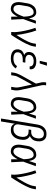

<svg xmlns="http://www.w3.org/2000/svg" viewBox="1496 -2288 1007 4040"><g transform="rotate(90 2000.0 -268.5)"><path d="M172 8Q145 8 119.5 1Q94 -6 74.5 -22.5Q55 -39 44 -62Q33 -85 28 -110.5Q23 -136 24 -163Q25 -190 30 -218L50 -338Q53 -361 60.5 -384.5Q68 -408 80 -430Q92 -452 109.5 -471.5Q127 -491 148.5 -504Q170 -517 194.5 -522.5Q219 -528 242 -528Q271 -528 294.5 -513.5Q318 -499 332.5 -476.5Q347 -454 355 -427.5Q363 -401 368 -374Q380 -411 392 -447.5Q404 -484 416 -520H478Q454 -453 430.5 -386.5Q407 -320 382 -254Q385 -191 387.5 -127Q390 -63 394 0H332Q331 -34 331.5 -68.5Q332 -103 332 -138Q319 -113 304 -88Q289 -63 270 -41.5Q251 -20 225 -6Q199 8 172 8ZM172 -47Q194 -47 214.5 -61.5Q235 -76 250 -95Q265 -114 276 -135Q287 -156 296.5 -177Q306 -198 314.5 -220Q323 -242 331 -263Q330 -285 328.5 -306Q327 -327 324.5 -348Q322 -369 317 -389Q312 -409 304 -427.5Q296 -446 280 -459.5Q264 -473 242 -473Q225 -473 207.5 -468Q190 -463 175.5 -452Q161 -441 149.5 -426.5Q138 -412 130 -396Q122 -380 117.5 -363Q113 -346 110 -329L90 -209Q87 -190 85.5 -172Q84 -154 86 -136.5Q88 -119 93.5 -102.5Q99 -86 110 -73Q121 -60 137.5 -53.5Q154 -47 172 -47Z M653 0Q658 -34 657 -67Q656 -100 652.5 -132.5Q649 -165 644 -197.5Q639 -230 632.5 -261.5Q626 -293 619 -324.5Q612 -356 603.5 -387Q595 -418 585.5 -448.5Q576 -479 565 -509L622 -528Q641 -478 655 -426.5Q669 -375 680.5 -322.5Q692 -270 702 -216.5Q712 -163 716 -109Q734 -137 752 -166Q770 -195 787 -224.5Q804 -254 820.5 -283.5Q837 -313 851 -343.5Q865 -374 876.5 -405Q888 -436 893 -468L902 -520H964L955 -468Q948 -426 931.5 -385.5Q915 -345 895.5 -305.5Q876 -266 854.5 -227.5Q833 -189 810 -150.5Q787 -112 763 -74.5Q739 -37 715 0Z M1212 8Q1186 8 1160.5 5Q1135 2 1112 -6.5Q1089 -15 1069 -29Q1049 -43 1036.5 -63.5Q1024 -84 1020 -109.5Q1016 -135 1020 -161Q1024 -181 1033.5 -200.5Q1043 -220 1060 -234.5Q1077 -249 1096.5 -258.5Q1116 -268 1136 -273Q1119 -281 1105.5 -293.5Q1092 -306 1084 -323Q1076 -340 1074 -359.5Q1072 -379 1076 -399Q1079 -419 1088.5 -439Q1098 -459 1113.5 -474.5Q1129 -490 1148 -500.5Q1167 -511 1187 -517.5Q1207 -524 1227.5 -526Q1248 -528 1269 -528Q1290 -528 1311.5 -526Q1333 -524 1352.5 -517.5Q1372 -511 1390 -500.5Q1408 -490 1420 -474Q1432 -458 1436.5 -437.5Q1441 -417 1437 -395L1436 -389H1375L1376 -392Q1379 -412 1370 -429.5Q1361 -447 1344.5 -456.5Q1328 -466 1308.5 -469.5Q1289 -473 1269 -473Q1255 -473 1241.5 -471.5Q1228 -470 1214 -466.5Q1200 -463 1186.5 -456.5Q1173 -450 1162.5 -440Q1152 -430 1145 -416.5Q1138 -403 1136 -390Q1134 -375 1135.5 -361Q1137 -347 1145 -336Q1153 -325 1164 -317.5Q1175 -310 1188 -305.5Q1201 -301 1215 -299.5Q1229 -298 1243 -298H1298L1289 -243H1234Q1219 -243 1203 -241.5Q1187 -240 1171.5 -236.5Q1156 -233 1140.5 -226.5Q1125 -220 1112.5 -209.5Q1100 -199 1092 -184Q1084 -169 1081 -153Q1078 -136 1081 -119.5Q1084 -103 1093 -90Q1102 -77 1116.5 -68.5Q1131 -60 1146.5 -55.5Q1162 -51 1178.5 -49Q1195 -47 1212 -47Q1234 -47 1256.5 -50.5Q1279 -54 1300.5 -63Q1322 -72 1340.5 -87.5Q1359 -103 1370 -123L1420 -98Q1405 -71 1381 -49.5Q1357 -28 1329 -15Q1301 -2 1271 3Q1241 8 1212 8ZM1260 -600 1295 -752H1363L1315 -600Z M1501 0 1513 -74Q1516 -92 1522.5 -110Q1529 -128 1536.5 -145.5Q1544 -163 1552.5 -180.5Q1561 -198 1570 -215L1740 -521L1714 -637Q1709 -659 1709.5 -682Q1710 -705 1714 -728L1715 -735H1776L1775 -728Q1772 -708 1770.5 -688Q1769 -668 1773 -649L1869 -215Q1873 -198 1876.5 -180.5Q1880 -163 1881.5 -145.5Q1883 -128 1883.5 -110Q1884 -92 1881 -74L1869 0H1807L1819 -74Q1824 -107 1820.5 -139.5Q1817 -172 1810 -203L1759 -437L1624 -189Q1621 -184 1619 -180Q1617 -176 1614 -171Q1601 -148 1590 -123.5Q1579 -99 1575 -74L1563 0Z M2172 8Q2145 8 2119.5 1Q2094 -6 2074.5 -22.5Q2055 -39 2044 -62Q2033 -85 2028 -110.5Q2023 -136 2024 -163Q2025 -190 2030 -218L2050 -338Q2053 -361 2060.5 -384.5Q2068 -408 2080 -430Q2092 -452 2109.5 -471.5Q2127 -491 2148.5 -504Q2170 -517 2194.5 -522.5Q2219 -528 2242 -528Q2271 -528 2294.5 -513.5Q2318 -499 2332.5 -476.5Q2347 -454 2355 -427.5Q2363 -401 2368 -374Q2380 -411 2392 -447.5Q2404 -484 2416 -520H2478Q2454 -453 2430.5 -386.5Q2407 -320 2382 -254Q2385 -191 2387.5 -127Q2390 -63 2394 0H2332Q2331 -34 2331.5 -68.5Q2332 -103 2332 -138Q2319 -113 2304 -88Q2289 -63 2270 -41.5Q2251 -20 2225 -6Q2199 8 2172 8ZM2172 -47Q2194 -47 2214.5 -61.5Q2235 -76 2250 -95Q2265 -114 2276 -135Q2287 -156 2296.5 -177Q2306 -198 2314.5 -220Q2323 -242 2331 -263Q2330 -285 2328.5 -306Q2327 -327 2324.5 -348Q2322 -369 2317 -389Q2312 -409 2304 -427.5Q2296 -446 2280 -459.5Q2264 -473 2242 -473Q2225 -473 2207.5 -468Q2190 -463 2175.5 -452Q2161 -441 2149.5 -426.5Q2138 -412 2130 -396Q2122 -380 2117.5 -363Q2113 -346 2110 -329L2090 -209Q2087 -190 2085.5 -172Q2084 -154 2086 -136.5Q2088 -119 2093.5 -102.5Q2099 -86 2110 -73Q2121 -60 2137.5 -53.5Q2154 -47 2172 -47Z M2474 215 2601 -553Q2605 -577 2612.5 -600.5Q2620 -624 2632.5 -646.5Q2645 -669 2663.5 -688Q2682 -707 2704.5 -720Q2727 -733 2751.5 -738Q2776 -743 2800 -743Q2827 -743 2851.5 -737.5Q2876 -732 2896 -718Q2916 -704 2929 -683.5Q2942 -663 2948.5 -639Q2955 -615 2955 -589Q2955 -563 2951 -537Q2947 -515 2939.5 -492.5Q2932 -470 2917.5 -451Q2903 -432 2884 -417Q2865 -402 2843 -393Q2869 -381 2887.5 -359Q2906 -337 2914.5 -310Q2923 -283 2923 -253Q2923 -223 2918 -193Q2914 -168 2906 -143Q2898 -118 2885.5 -95Q2873 -72 2854.5 -51.5Q2836 -31 2813 -17Q2790 -3 2764.5 2.5Q2739 8 2714 8Q2692 8 2670.5 3.5Q2649 -1 2632 -12Q2615 -23 2602.5 -40Q2590 -57 2584 -77L2536 215ZM2699 -47Q2719 -47 2739 -51.5Q2759 -56 2776.5 -66.5Q2794 -77 2809 -93Q2824 -109 2833.5 -127Q2843 -145 2848.5 -164.5Q2854 -184 2857 -203Q2861 -223 2861.5 -242.5Q2862 -262 2858.5 -280.5Q2855 -299 2847 -315.5Q2839 -332 2824.5 -343.5Q2810 -355 2792 -360.5Q2774 -366 2754 -366H2705L2714 -421H2763Q2786 -421 2809.5 -429.5Q2833 -438 2850.5 -456.5Q2868 -475 2877 -498Q2886 -521 2890 -544Q2893 -561 2893.5 -578.5Q2894 -596 2891.5 -612.5Q2889 -629 2881.5 -643.5Q2874 -658 2861.5 -668.5Q2849 -679 2833 -683.5Q2817 -688 2800 -688Q2783 -688 2765 -683.5Q2747 -679 2731.5 -668.5Q2716 -658 2703.5 -643Q2691 -628 2682.5 -612Q2674 -596 2669.5 -578.5Q2665 -561 2662 -544L2599 -162Q2595 -138 2598.5 -115Q2602 -92 2617 -76Q2632 -60 2654 -53.5Q2676 -47 2699 -47Z M3172 8Q3145 8 3119.5 1Q3094 -6 3074.5 -22.5Q3055 -39 3044 -62Q3033 -85 3028 -110.5Q3023 -136 3024 -163Q3025 -190 3030 -218L3050 -338Q3053 -361 3060.5 -384.5Q3068 -408 3080 -430Q3092 -452 3109.5 -471.5Q3127 -491 3148.5 -504Q3170 -517 3194.5 -522.5Q3219 -528 3242 -528Q3271 -528 3294.5 -513.5Q3318 -499 3332.5 -476.5Q3347 -454 3355 -427.5Q3363 -401 3368 -374Q3380 -411 3392 -447.5Q3404 -484 3416 -520H3478Q3454 -453 3430.5 -386.5Q3407 -320 3382 -254Q3385 -191 3387.5 -127Q3390 -63 3394 0H3332Q3331 -34 3331.5 -68.5Q3332 -103 3332 -138Q3319 -113 3304 -88Q3289 -63 3270 -41.5Q3251 -20 3225 -6Q3199 8 3172 8ZM3172 -47Q3194 -47 3214.5 -61.5Q3235 -76 3250 -95Q3265 -114 3276 -135Q3287 -156 3296.5 -177Q3306 -198 3314.5 -220Q3323 -242 3331 -263Q3330 -285 3328.5 -306Q3327 -327 3324.5 -348Q3322 -369 3317 -389Q3312 -409 3304 -427.5Q3296 -446 3280 -459.5Q3264 -473 3242 -473Q3225 -473 3207.5 -468Q3190 -463 3175.5 -452Q3161 -441 3149.5 -426.5Q3138 -412 3130 -396Q3122 -380 3117.5 -363Q3113 -346 3110 -329L3090 -209Q3087 -190 3085.5 -172Q3084 -154 3086 -136.5Q3088 -119 3093.5 -102.5Q3099 -86 3110 -73Q3121 -60 3137.5 -53.5Q3154 -47 3172 -47Z M3653 0Q3658 -34 3657 -67Q3656 -100 3652.5 -132.5Q3649 -165 3644 -197.5Q3639 -230 3632.5 -261.5Q3626 -293 3619 -324.5Q3612 -356 3603.5 -387Q3595 -418 3585.5 -448.5Q3576 -479 3565 -509L3622 -528Q3641 -478 3655 -426.5Q3669 -375 3680.5 -322.5Q3692 -270 3702 -216.5Q3712 -163 3716 -109Q3734 -137 3752 -166Q3770 -195 3787 -224.5Q3804 -254 3820.5 -283.5Q3837 -313 3851 -343.5Q3865 -374 3876.5 -405Q3888 -436 3893 -468L3902 -520H3964L3955 -468Q3948 -426 3931.5 -385.5Q3915 -345 3895.5 -305.5Q3876 -266 3854.5 -227.5Q3833 -189 3810 -150.5Q3787 -112 3763 -74.5Q3739 -37 3715 0Z"/></g></svg>

Font: Iosevka Curly Light
Style: Italic
Weight: 300
Italic angle: -9°
Monospace: yes
Designer: Belleve Invis
Foundry: Belleve Invis
Version: Version 22.1.2; ttfautohint (v1.8.4)